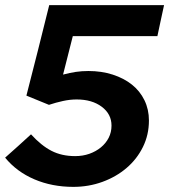

<svg xmlns="http://www.w3.org/2000/svg" viewBox="-23 -720 660 749"><path d="M80 -347Q103 -436 125 -523.5Q147 -611 169 -700H617Q610 -670 604 -640Q598 -610 591 -579H261L223 -429Q249 -436 272.5 -439.5Q296 -443 322 -443Q373 -443 416.5 -429Q460 -415 491.5 -390Q523 -365 540.5 -329Q558 -293 558 -250Q558 -194 534.5 -146.5Q511 -99 470.5 -64.5Q430 -30 376.5 -10.5Q323 9 263 9Q180 9 111 -20.5Q42 -50 -3 -105Q23 -128 48 -150.5Q73 -173 98 -196Q138 -152 178 -131.5Q218 -111 270 -111Q300 -111 325.5 -120Q351 -129 370.5 -145Q390 -161 401 -182.5Q412 -204 412 -230Q412 -275 374 -303.5Q336 -332 276 -332Q250 -332 222.5 -326Q195 -320 168 -311Q145 -320 124 -329Q103 -338 80 -347Z"/></svg>

Font: Rosa Sans
Style: Bold Italic
Weight: 700
Italic angle: -12°
Designer: Pentagram / MCKL
Foundry: Pentagram / MCKL
Version: Version 1.005;September 16, 2019;FontCreator 11.5.0.2425 64-